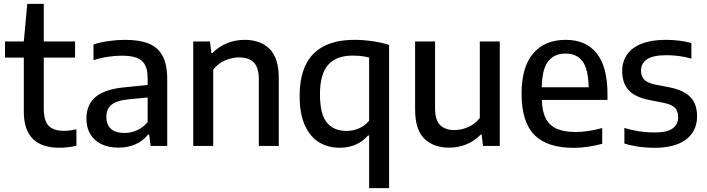

<svg xmlns="http://www.w3.org/2000/svg" viewBox="-20 -760 3682 1000"><path d="M378 -86.5V-0.5Q331.5 9.5 289 9.5Q104 9.5 104 -178.5V-460H6V-544H104L122 -740H208V-544H371V-460H208V-195Q208 -131.5 233.5 -105Q259 -78.5 314 -78.5Q341 -78.5 378 -86.5Z M851 -346.5V0H764.5L757 -59H751Q725.5 -26 685.5 -8.5Q645.5 9 598 9Q546 9 508.2 -9.2Q470.5 -27.5 450.2 -61.8Q430 -96 430 -142Q430 -216 479.5 -256.5Q529 -297 636 -306L749 -317.5V-352Q749 -397.5 734.8 -423Q720.5 -448.5 691.2 -459.2Q662 -470 614 -470Q580.5 -470 541.8 -464.2Q503 -458.5 467 -446.5V-528.5Q502 -540 546 -546.2Q590 -552.5 630 -552.5Q706.5 -552.5 754.8 -533Q803 -513.5 827 -468.5Q851 -423.5 851 -346.5ZM749 -124V-252.5L644.5 -242Q586.5 -236 560.2 -214Q534 -192 534 -152Q534 -110.5 557.8 -89Q581.5 -67.5 628 -67.5Q661.5 -67.5 693 -81.2Q724.5 -95 749 -124Z M986.5 -544H1073.5L1081 -484H1086.5Q1119 -517 1162.2 -534.8Q1205.5 -552.5 1254 -552.5Q1337 -552.5 1384.5 -504.8Q1432 -457 1432 -353.5V0H1328V-348Q1328 -408.5 1301.8 -434.8Q1275.5 -461 1225.5 -461Q1189 -461 1152.2 -445.2Q1115.5 -429.5 1090.5 -397.5V0H986.5Z M1902.5 -54.5H1897Q1871.5 -24.5 1834 -7.5Q1796.5 9.5 1749.5 9.5Q1689.5 9.5 1642.8 -18.2Q1596 -46 1568.2 -106.5Q1540.5 -167 1540.5 -260.5Q1540.5 -406.5 1612.2 -479.5Q1684 -552.5 1826 -552.5Q1872 -552.5 1919.8 -545.5Q1967.5 -538.5 2006.5 -526V220H1902.5ZM1902.5 -131.5V-460.5Q1861.5 -470.5 1817 -470.5Q1732 -470.5 1689.2 -422.5Q1646.5 -374.5 1646.5 -269.5Q1646.5 -164.5 1682.8 -121.2Q1719 -78 1784.5 -78Q1818.5 -78 1849.8 -91.5Q1881 -105 1902.5 -131.5Z M2142 -189V-544H2246V-195Q2246 -135 2272.2 -108.8Q2298.5 -82.5 2346.5 -82.5Q2382.5 -82.5 2418.5 -98.2Q2454.5 -114 2479 -145.5V-544H2583V0H2496L2488.5 -58.5H2483Q2450.5 -25 2408.5 -8Q2366.5 9 2319.5 9Q2237 9 2189.5 -38.2Q2142 -85.5 2142 -189Z M3144 -239.5H2802Q2804 -178.5 2823.2 -142Q2842.5 -105.5 2880.5 -89Q2918.5 -72.5 2980 -72.5Q3038.5 -72.5 3116.5 -93V-11Q3037.5 10 2967 10Q2829.5 10 2763 -57.5Q2696.5 -125 2696.5 -272.5Q2696.5 -410.5 2756.8 -481.5Q2817 -552.5 2926.5 -552.5Q3032.5 -552.5 3088.2 -481.8Q3144 -411 3144 -269.5ZM2801.5 -305.5H3046Q3044 -399.5 3014.2 -440.2Q2984.5 -481 2925.5 -481Q2866 -481 2834.8 -440.2Q2803.5 -399.5 2801.5 -305.5Z M3232 -12.5V-93.5Q3310 -70 3388.5 -70Q3452.5 -70 3482.2 -90.5Q3512 -111 3512 -150Q3512 -182 3495.2 -198.8Q3478.5 -215.5 3438.5 -224L3360.5 -239.5Q3287 -254 3253.8 -291Q3220.5 -328 3220.5 -390Q3220.5 -438.5 3245.5 -475.2Q3270.5 -512 3321.5 -532.2Q3372.5 -552.5 3448 -552.5Q3519 -552.5 3581 -536V-455Q3517.5 -472.5 3450.5 -472.5Q3380.5 -472.5 3349.5 -450.8Q3318.5 -429 3318.5 -392.5Q3318.5 -363.5 3334.8 -346Q3351 -328.5 3390 -320L3468 -305Q3542.5 -289.5 3576.5 -253.8Q3610.5 -218 3610.5 -154.5Q3610.5 -103.5 3585 -66.5Q3559.5 -29.5 3509.8 -9.8Q3460 10 3389.5 10Q3304 10 3232 -12.5Z"/></svg>

Font: Encode Sans Medium
Style: Regular
Weight: 500
Designer: Multiple Designers
Foundry: Impallari Type
Version: Version 2.000